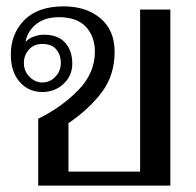

<svg xmlns="http://www.w3.org/2000/svg" viewBox="-20 -583 616 603"><path d="M100 -210Q173 -246 225.5 -299.5Q278 -353 278 -421Q278 -468 250 -498.5Q222 -529 165 -529Q121 -529 93.5 -507Q66 -485 60 -451Q71 -463 87 -468.5Q103 -474 118 -474Q162 -474 184.5 -449Q207 -424 207 -383Q207 -345 179.5 -319.5Q152 -294 113 -294Q70 -294 42 -325.5Q14 -357 14 -412Q14 -477 56.5 -520Q99 -563 180 -563Q251 -563 295.5 -525.5Q340 -488 340 -420Q340 -348 301 -295Q262 -242 195 -196V-44H420V-553H515V0H100ZM171 -385Q171 -411 156.5 -428Q142 -445 113 -445Q87 -445 71 -427.5Q55 -410 55 -385Q55 -360 72.5 -342Q90 -324 113 -324Q137 -324 154 -342Q171 -360 171 -385Z"/></svg>

Font: TavirajRegular
Style: Regular
Weight: 400
Designer: Katatrad Team
Foundry: CadsonDemak
Version: Version 1.001